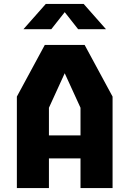

<svg xmlns="http://www.w3.org/2000/svg" viewBox="-20 -959 660 979"><path d="M66 0H229.5V-151.5H390.5V0H554V-466.5L411.5 -730H208.5L66 -466.5ZM99.5 -810H241.5L310 -897L378.5 -810H520.5L406.5 -939H213.5ZM229.5 -268.5V-409.5L310 -585.5L390.5 -409.5V-268.5Z"/></svg>

Font: Monaspace Krypton ExtraBold
Style: Regular
Weight: 800
Designer: Riley Cran & the Lettermatic Team
Foundry: Lettermatic
Version: Version 1.101 (Monaspace Krypton)